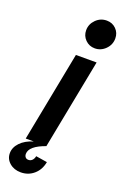

<svg xmlns="http://www.w3.org/2000/svg" viewBox="-211 -776 653 1003"><g transform="rotate(20 115.5 -274.5)"><path d="M-41 100Q-41 68 -15.5 41Q10 14 56 0H11L108 -500H223L126 0H127Q39 31 39 75Q39 86 45 93Q51 100 62 100Q74 100 82.5 91.5Q91 83 94 68L157 78Q149 122 118.5 148.5Q88 175 46 175Q9 175 -16 153.5Q-41 132 -41 100ZM199 -724Q230 -724 251 -703Q272 -682 272 -651Q272 -616 247 -591Q222 -566 188 -566Q157 -566 135.5 -587.5Q114 -609 114 -640Q114 -674 139 -699Q164 -724 199 -724Z"/></g></svg>

Font: MedMera Sans Semibold
Style: Italic
Weight: 600
Italic angle: -11°
Designer: Kasper Nordkvist
Foundry: UNCUT.wtf
Version: Version 1.300